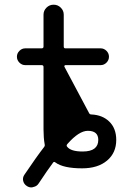

<svg xmlns="http://www.w3.org/2000/svg" viewBox="-20 -735 540 825"><path d="M269.5 -116.2Q263.7 -109.4 268.6 -104.5Q284.2 -84 335 -84Q369.1 -84 385.7 -96.7Q402.3 -109.4 402.3 -133.8Q402.3 -153.3 391.1 -163.1Q379.9 -172.9 357.4 -172.9Q319.3 -172.9 269.5 -116.2ZM168.9 -102.5Q173.8 -108.4 171.9 -115.2Q167 -142.6 167 -178.7V-447.3Q167 -455.1 159.2 -455.1H88.9Q74.2 -455.1 63.5 -465.8Q52.7 -476.6 52.7 -491.2Q52.7 -505.9 63.5 -516.6Q74.2 -527.3 88.9 -527.3H159.2Q167 -527.3 167 -535.2V-671.9Q167 -689.5 179.7 -702.1Q192.4 -714.8 210.4 -714.8Q228.5 -714.8 241.2 -702.1Q253.9 -689.5 253.9 -671.9V-535.2Q253.9 -527.3 260.7 -527.3H412.1Q426.8 -527.3 437.5 -516.6Q448.2 -505.9 448.2 -491.2Q448.2 -476.6 437.5 -465.8Q426.8 -455.1 412.1 -455.1H260.7Q258.8 -455.1 257.3 -453.1Q255.9 -451.2 256.8 -448.2L362.3 -250Q365.2 -243.2 372.1 -243.2Q419.9 -241.2 449.2 -212.9Q479.5 -183.6 479.5 -133.8Q479.5 -78.1 439.9 -44.9Q400.4 -11.7 333 -11.7Q252 -11.7 217.8 -37.1Q211.9 -42 208 -36.1Q184.6 -4.9 146.5 52.7Q138.7 65.4 124 68.4Q119.1 70.3 114.3 70.3Q104.5 70.3 95.7 64.5Q83 56.6 79.6 42.5Q76.2 28.3 85 15.6Q137.7 -62.5 168.9 -102.5Z"/></svg>

Font: Rounded Mgen+ 1m regular
Style: Regular
Weight: 400
Designer: [Source Han Sans]
Ryoko NISHIZUKA  (kana & ideographs); Paul D. Hunt (Latin, Greek & Cyrillic); Wenlong ZHANG  (bopomofo
Version: Version 1.059.20150602